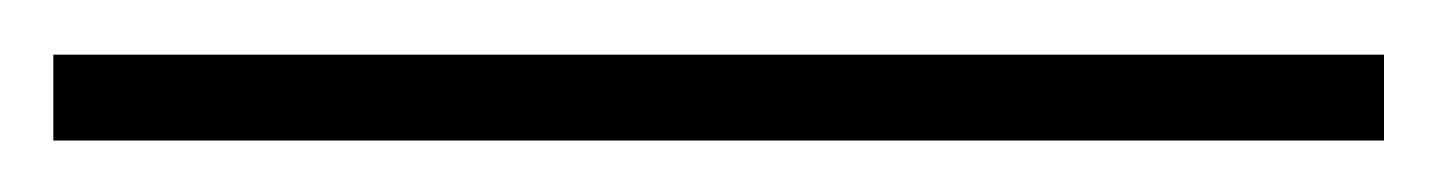

<svg xmlns="http://www.w3.org/2000/svg" viewBox="-20 126 541 72"><path d="M499 146.5V178.7H0V146.5Z"/></svg>

Font: BabelStone Flags
Style: Regular
Weight: 400
Designer: Andrew West
Foundry: BabelStone
Version: Version 4.12